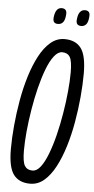

<svg xmlns="http://www.w3.org/2000/svg" viewBox="-59 -895 462 940"><g transform="rotate(5 172.0 -425.0)"><path d="M125.7 10Q71.2 10 44.3 -25.8Q17.5 -61.7 17.5 -150.6Q17.5 -204.1 23.1 -265.7Q28.7 -327.3 39.7 -390.4Q50.8 -453.6 68.3 -510.7Q85.8 -567.8 109.7 -612.9Q133.5 -657.9 164.3 -684Q195.1 -710 232.7 -710Q287.3 -710 314.1 -674.4Q340.9 -638.7 340.9 -549.4Q340.9 -495.9 335.3 -434.3Q329.8 -372.7 318.7 -309.6Q307.6 -246.4 290.1 -189.3Q272.6 -132.2 248.8 -87.1Q224.9 -42.1 194.5 -16Q164 10 125.7 10ZM131.7 -55.1Q153.2 -55.1 171.8 -79.5Q190.4 -104 206.4 -146Q222.5 -188 235.4 -240.2Q248.3 -292.4 257.5 -348.1Q266.8 -403.8 271.7 -456.2Q276.7 -508.7 276.7 -550.6Q276.7 -606.5 264.8 -625.7Q252.9 -644.9 226.8 -644.9Q206.3 -644.9 187.2 -620.5Q168.1 -596 152 -554Q135.9 -512 123 -459.8Q110.1 -407.6 100.9 -351.9Q91.7 -296.2 86.7 -243.8Q81.8 -191.3 81.8 -149.4Q81.8 -93.5 93.7 -74.3Q105.6 -55.1 131.7 -55.1ZM307.6 -780.9Q294.8 -780.9 288.3 -788.2Q281.8 -795.6 284.3 -814.5Q287.1 -837.8 296.3 -848.7Q305.6 -859.7 320.1 -859.7Q333.5 -859.7 339.7 -851.8Q345.9 -844 343.1 -824.1Q340.6 -801.1 331.5 -791Q322.4 -780.9 307.6 -780.9ZM193.5 -780.9Q180.4 -780.9 174.2 -788.2Q168 -795.6 170.5 -814.5Q173.3 -836.4 182 -848Q190.7 -859.7 205.9 -859.7Q219 -859.7 225.5 -851.8Q232 -844 229.2 -824.1Q226.8 -801.1 217.5 -791Q208.3 -780.9 193.5 -780.9Z"/></g></svg>

Font: Georama
Style: Italic
Weight: 400
Width: 2
Italic angle: -9°
Designer: Jean-Baptiste Levee
Foundry: Production Type
Version: Version 1.000